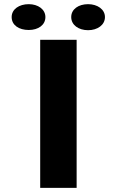

<svg xmlns="http://www.w3.org/2000/svg" viewBox="-20 -902 562 922"><path d="M348 0V-711H173V0ZM118 -758C164 -758 198 -782 198 -820C198 -857 163 -882 118 -882C72 -882 36 -858 36 -820C36 -781 71 -758 118 -758ZM403 -757C448 -757 484 -782 484 -820C484 -857 448 -882 403 -882C357 -882 322 -858 322 -820C322 -782 357 -757 403 -757Z"/></svg>

Font: Asimov
Style: XWid
Weight: 500
Designer: Google
Version: Version 2.000980; 2014